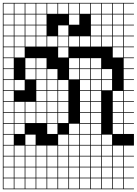

<svg xmlns="http://www.w3.org/2000/svg" viewBox="-20 -1025 963 1352"><path d="M0 307.7V-1004.8H923.1V-1000H851V-927.9H923.1V-923.1H851V-851H923.1V-846.2H851V-774H923.1V-769.2H851V-697.1H923.1V-692.3H851V-620.2H923.1V-615.4H851V-543.3H923.1V-538.5H851V-466.3H923.1V-461.5H851V-389.4H923.1V-384.6H851V-312.5H923.1V-307.7H851V-235.6H923.1V-230.8H851V-158.7H923.1V-153.8H851V-81.7H923.1V0H851V72.1H923.1V76.9H851V149H923.1V153.8H851V226H923.1V230.8H851V302.9H923.1V307.7ZM774 -927.9H846.2V-1000H774ZM158.7 -927.9H230.8V-1000H158.7ZM235.6 -927.9H307.7V-1000H235.6ZM312.5 -927.9H384.6V-1000H312.5ZM81.7 -927.9H153.8V-1000H81.7ZM697.1 -927.9H769.2V-1000H697.1ZM389.4 -927.9H461.5V-1000H389.4ZM466.3 -927.9H538.5V-1000H466.3ZM543.3 -927.9H615.4V-1000H543.3ZM620.2 -927.9H692.3V-1000H620.2ZM4.8 -927.9H76.9V-1000H4.8ZM466.3 -851H538.5V-923.1H466.3ZM4.8 -851H76.9V-923.1H4.8ZM620.2 -851H692.3V-923.1H620.2ZM697.1 -851H769.2V-923.1H697.1ZM81.7 -851H153.8V-923.1H81.7ZM235.6 -851H307.7V-923.1H235.6ZM774 -851H846.2V-923.1H774ZM158.7 -851H230.8V-923.1H158.7ZM4.8 -774H76.9V-846.2H4.8ZM697.1 -774H769.2V-846.2H697.1ZM620.2 -774H692.3V-846.2H620.2ZM389.4 -774H461.5V-846.2H389.4ZM81.7 -774H153.8V-846.2H81.7ZM774 -774H846.2V-846.2H774ZM235.6 -774H307.7V-846.2H235.6ZM158.7 -774H230.8V-846.2H158.7ZM4.8 -697.1H76.9V-769.2H4.8ZM620.2 -697.1H692.3V-769.2H620.2ZM697.1 -697.1H769.2V-769.2H697.1ZM543.3 -697.1H615.4V-769.2H543.3ZM466.3 -697.1H538.5V-769.2H466.3ZM81.7 -697.1H153.8V-769.2H81.7ZM389.4 -697.1H461.5V-769.2H389.4ZM774 -697.1H846.2V-769.2H774ZM312.5 -697.1H384.6V-769.2H312.5ZM235.6 -697.1H307.7V-769.2H235.6ZM158.7 -697.1H230.8V-769.2H158.7ZM4.8 -620.2H76.9V-692.3H4.8ZM81.7 -620.2H153.8V-692.3H81.7ZM774 -620.2H846.2V-692.3H774ZM389.4 -620.2H461.5V-692.3H389.4ZM158.7 -543.3H230.8V-615.4H158.7ZM76.9 -615.4H4.8V-543.3H76.9ZM235.6 -543.3H307.7V-615.4H235.6ZM466.3 -543.3H538.5V-615.4H466.3ZM620.2 -543.3H692.3V-615.4H620.2ZM543.3 -543.3H615.4V-615.4H543.3ZM697.1 -466.3H769.2V-538.5H697.1ZM466.3 -466.3H538.5V-538.5H466.3ZM235.6 -466.3H307.7V-538.5H235.6ZM158.7 -466.3H230.8V-538.5H158.7ZM620.2 -466.3H692.3V-538.5H620.2ZM543.3 -466.3H615.4V-538.5H543.3ZM4.8 -466.3H76.9V-538.5H4.8ZM312.5 -466.3H384.6V-538.5H312.5ZM81.7 -389.4H153.8V-461.5H81.7ZM389.4 -389.4H461.5V-461.5H389.4ZM620.2 -389.4H692.3V-461.5H620.2ZM697.1 -389.4H769.2V-461.5H697.1ZM235.6 -389.4H307.7V-461.5H235.6ZM4.8 -389.4H76.9V-461.5H4.8ZM543.3 -389.4H615.4V-461.5H543.3ZM312.5 -389.4H384.6V-461.5H312.5ZM312.5 -312.5H384.6V-384.6H312.5ZM543.3 -312.5H615.4V-384.6H543.3ZM4.8 -312.5H76.9V-384.6H4.8ZM235.6 -312.5H307.7V-384.6H235.6ZM620.2 -312.5H692.3V-384.6H620.2ZM389.4 -312.5H461.5V-384.6H389.4ZM774 -312.5H846.2V-384.6H774ZM312.5 -235.6H384.6V-307.7H312.5ZM543.3 -235.6H615.4V-307.7H543.3ZM774 -235.6H846.2V-307.7H774ZM158.7 -235.6H230.8V-307.7H158.7ZM235.6 -235.6H307.7V-307.7H235.6ZM81.7 -235.6H153.8V-307.7H81.7ZM389.4 -235.6H461.5V-307.7H389.4ZM620.2 -235.6H692.3V-307.7H620.2ZM4.8 -235.6H76.9V-307.7H4.8ZM620.2 -158.7H692.3V-230.8H620.2ZM389.4 -158.7H461.5V-230.8H389.4ZM235.6 -158.7H307.7V-230.8H235.6ZM158.7 -158.7H230.8V-230.8H158.7ZM774 -158.7H846.2V-230.8H774ZM4.8 -158.7H76.9V-230.8H4.8ZM81.7 -158.7H153.8V-230.8H81.7ZM312.5 -158.7H384.6V-230.8H312.5ZM543.3 -158.7H615.4V-230.8H543.3ZM620.2 -81.7H692.3V-153.8H620.2ZM774 -81.7H846.2V-153.8H774ZM466.3 -81.7H538.5V-153.8H466.3ZM4.8 -81.7H76.9V-153.8H4.8ZM81.7 -81.7H153.8V-153.8H81.7ZM312.5 -81.7H384.6V-153.8H312.5ZM543.3 -81.7H615.4V-153.8H543.3ZM543.3 -4.8H615.4V-76.9H543.3ZM4.8 -4.8H76.9V-76.9H4.8ZM466.3 -4.8H538.5V-76.9H466.3ZM158.7 -4.8H230.8V-76.9H158.7ZM697.1 -4.8H769.2V-76.9H697.1ZM620.2 -4.8H692.3V-76.9H620.2ZM389.4 -4.8H461.5V-76.9H389.4ZM543.3 72.1H615.4V0H543.3ZM158.7 72.1H230.8V0H158.7ZM774 72.1H846.2V0H774ZM81.7 72.1H153.8V0H81.7ZM312.5 72.1H384.6V0H312.5ZM466.3 72.1H538.5V0H466.3ZM697.1 72.1H769.2V0H697.1ZM235.6 72.1H307.7V0H235.6ZM4.8 72.1H76.9V0H4.8ZM620.2 72.1H692.3V0H620.2ZM389.4 72.1H461.5V0H389.4ZM620.2 149H692.3V76.9H620.2ZM389.4 149H461.5V76.9H389.4ZM4.8 149H76.9V76.9H4.8ZM235.6 149H307.7V76.9H235.6ZM81.7 149H153.8V76.9H81.7ZM312.5 149H384.6V76.9H312.5ZM543.3 149H615.4V76.9H543.3ZM158.7 149H230.8V76.9H158.7ZM774 149H846.2V76.9H774ZM466.3 149H538.5V76.9H466.3ZM697.1 149H769.2V76.9H697.1ZM697.1 226H769.2V153.8H697.1ZM466.3 226H538.5V153.8H466.3ZM158.7 226H230.8V153.8H158.7ZM620.2 226H692.3V153.8H620.2ZM389.4 226H461.5V153.8H389.4ZM774 226H846.2V153.8H774ZM543.3 226H615.4V153.8H543.3ZM312.5 226H384.6V153.8H312.5ZM81.7 226H153.8V153.8H81.7ZM235.6 226H307.7V153.8H235.6ZM4.8 226H76.9V153.8H4.8ZM697.1 302.9H769.2V230.8H697.1ZM466.3 302.9H538.5V230.8H466.3ZM158.7 302.9H230.8V230.8H158.7ZM389.4 302.9H461.5V230.8H389.4ZM774 302.9H846.2V230.8H774ZM543.3 302.9H615.4V230.8H543.3ZM81.7 302.9H153.8V230.8H81.7ZM312.5 302.9H384.6V230.8H312.5ZM620.2 302.9H692.3V230.8H620.2ZM4.8 302.9H76.9V230.8H4.8ZM235.6 302.9H307.7V230.8H235.6Z"/></svg>

Font: Jacquarda Bastarda 9 Charted
Style: Regular
Weight: 400
Designer: Sarah Cadigan-Fried
Version: Version 1.000; ttfautohint (v1.8.4.7-5d5b)